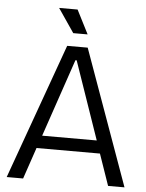

<svg xmlns="http://www.w3.org/2000/svg" viewBox="-57 -886 710 932"><g transform="rotate(5 298.0 -420.0)"><path d="M11 0 248 -660H348L585 0H505L452 -153H143L91 0ZM294 -594 165 -215H431L300 -594ZM272 -724 193 -840H283L342 -724Z"/></g></svg>

Font: Bricolage Grotesque 48pt Light
Style: Regular
Weight: 300
Designer: Mathieu Triay
Foundry: Atelier Triay
Version: Version 1.000; ttfautohint (v1.8.4.7-5d5b);gftools[0.9.32]